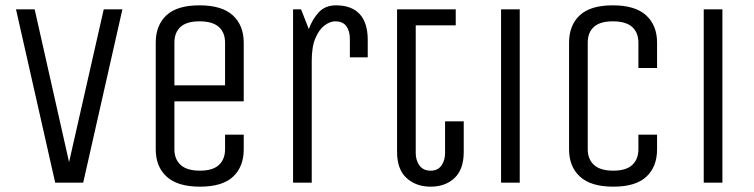

<svg xmlns="http://www.w3.org/2000/svg" viewBox="-20 -685 2829 720"><path d="M187 0 40 -650H110L239 -77L369 -650H439L292 0Z M824 -180H894V-125Q894 -60 854 -22.5Q814 15 730 15Q646 15 605 -22.5Q564 -60 564 -125V-525Q564 -590 604 -627.5Q644 -665 728 -665Q812 -665 853 -627.5Q894 -590 894 -525V-305H634V-125Q634 -88 657.5 -66.5Q681 -45 730 -45Q778 -45 801 -66.5Q824 -88 824 -125ZM634 -365H824V-525Q824 -563 800.5 -584Q777 -605 728 -605Q680 -605 657 -584Q634 -563 634 -525Z M1079 0V-650H1109L1138 -576Q1152 -614 1176 -639.5Q1200 -665 1240 -665Q1298 -665 1328.5 -632.5Q1359 -600 1359 -535V-470H1292V-539Q1292 -568 1279 -586.5Q1266 -605 1237 -605Q1218 -605 1197.5 -590Q1177 -575 1163 -542.5Q1149 -510 1149 -457V0Z M1689 -650V-590H1539V-111Q1539 -84 1553 -64.5Q1567 -45 1595 -45Q1622 -45 1635.5 -64.5Q1649 -84 1649 -111V-230H1719V-115Q1719 -50 1684.5 -17.5Q1650 15 1595 15Q1540 15 1504.5 -17.5Q1469 -50 1469 -115V-650Z M1859 0V-650H1929V0Z M2374 -180H2444V-125Q2444 -60 2404 -22.5Q2364 15 2280 15Q2196 15 2155 -22.5Q2114 -60 2114 -125V-525Q2114 -590 2154 -627.5Q2194 -665 2278 -665Q2362 -665 2403 -627.5Q2444 -590 2444 -525V-430H2374V-525Q2374 -563 2350.5 -584Q2327 -605 2278 -605Q2230 -605 2207 -584Q2184 -563 2184 -525V-125Q2184 -88 2207.5 -66.5Q2231 -45 2280 -45Q2328 -45 2351 -66.5Q2374 -88 2374 -125Z M2619 0V-650H2689V0Z"/></svg>

Font: Unica One
Style: Regular
Weight: 400
Designer: Eduardo Rodriguez Tunni
Foundry: Eduardo Rodriguez Tunni
Version: Version 2.000; ttfautohint (v1.8.4.7-5d5b);gftools[0.9.23]